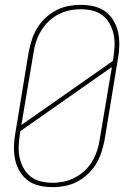

<svg xmlns="http://www.w3.org/2000/svg" viewBox="-20 -763 540 791"><path d="M197 8Q169 8 142.5 2Q116 -4 95.5 -19Q75 -34 61.5 -56.5Q48 -79 42.5 -105Q37 -131 37.5 -158.5Q38 -186 43 -213L98 -548Q103 -573 111 -598.5Q119 -624 133 -647Q147 -670 167 -689Q187 -708 211 -720.5Q235 -733 261 -738Q287 -743 312 -743Q340 -743 366.5 -737Q393 -731 413.5 -716Q434 -701 447.5 -678.5Q461 -656 466.5 -630Q472 -604 471.5 -576.5Q471 -549 466 -522L411 -187Q406 -162 398 -136.5Q390 -111 376 -88Q362 -65 342 -46Q322 -27 298 -14.5Q274 -2 248 3Q222 8 197 8ZM68 -248 445 -512 447 -525Q451 -549 452 -574Q453 -599 448 -622Q443 -645 431.5 -665.5Q420 -686 402 -700Q384 -714 360.5 -719.5Q337 -725 312 -725Q289 -725 265.5 -720Q242 -715 220 -703.5Q198 -692 180 -674.5Q162 -657 149 -635.5Q136 -614 128.5 -591Q121 -568 118 -545ZM197 -10Q220 -10 243.5 -15Q267 -20 289 -31.5Q311 -43 329.5 -60.5Q348 -78 360.5 -99.5Q373 -121 380.5 -144Q388 -167 391 -190L441 -487L64 -223L62 -210Q58 -186 57 -161Q56 -136 61 -113Q66 -90 77.5 -69.5Q89 -49 107 -35Q125 -21 148.5 -15.5Q172 -10 197 -10Z"/></svg>

Font: Iosevka SS04 Thin Oblique
Style: Regular
Weight: 100
Italic angle: -9°
Monospace: yes
Designer: Belleve Invis
Foundry: Belleve Invis
Version: Version 19.0.0; ttfautohint (v1.8.4)